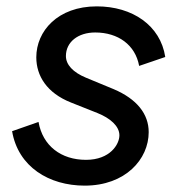

<svg xmlns="http://www.w3.org/2000/svg" viewBox="-20 -571 556 603"><path d="M246 12C374 12 447 -71 447 -156C447 -213 410 -260 337 -291L250 -327C209 -344 187 -368 187 -395C187 -439 225 -469 279 -469C351 -469 405 -430 417 -364L499 -392C484 -491 396 -551 284 -551C161 -551 94 -473 94 -391C94 -333 127 -279 203 -249L286 -216C326 -200 355 -175 355 -146C355 -118 326 -69 250 -69C172 -69 114 -113 101 -188L18 -159C37 -47 134 12 246 12Z"/></svg>

Font: Plus Jakarta Text
Style: Italic
Weight: 400
Italic angle: -12°
Designer: Gumpita Rahayu
Foundry: Tokotype Studio
Version: Version 1.000;hotconv 1.0.109;makeotfexe 2.5.65596